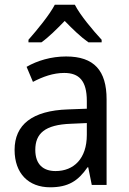

<svg xmlns="http://www.w3.org/2000/svg" viewBox="-20 -786 548 816"><path d="M298 -766H213C190 -722 138 -659 101 -617V-606H156C187 -628 221 -662 255 -697C289 -662 323 -629 356 -606H412V-617C375 -657 321 -721 298 -766ZM261 -546C197 -546 138 -528 93 -502L120 -438C162 -460 206 -476 253 -476C316 -476 349 -443 349 -357V-324L269 -321C117 -316 42 -256 42 -149C42 -49 101 10 193 10C270 10 312 -17 352 -75H355L370 0H433V-364C433 -486 380 -546 261 -546ZM281 -260 349 -263V-213C349 -111 293 -59 216 -59C164 -59 130 -87 130 -149C130 -218 170 -256 281 -260Z"/></svg>

Font: Noto Sans Gurmukhi UI SemiCondensed
Style: Regular
Weight: 400
Width: 4
Designer: Jelle Bosma - Monotype Design Team
Foundry: Monotype Imaging Inc.
Version: Version 2.004